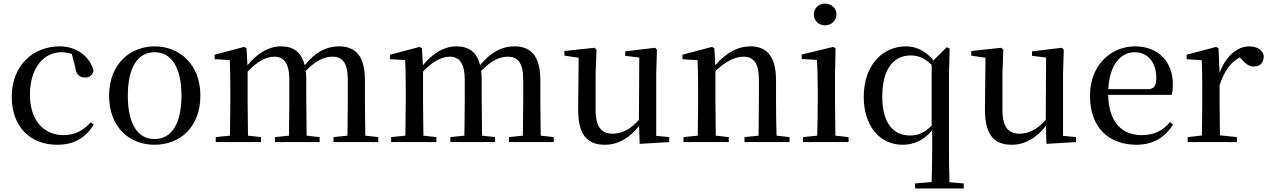

<svg xmlns="http://www.w3.org/2000/svg" viewBox="-20 -797 7115 1077"><path d="M300 15C399 15 460 -25 506 -98L489 -111C447 -63 396 -39 337 -39C225 -39 148 -122 148 -266C148 -414 224 -504 324 -504C344 -504 363 -501 383 -494L402 -420C407 -378 427 -362 458 -362C482 -362 498 -374 505 -400C484 -481 409 -537 315 -537C172 -537 46 -436 46 -254C46 -84 152 15 300 15Z M847 15C987 15 1104 -81 1104 -261C1104 -441 982 -537 847 -537C713 -537 592 -440 592 -261C592 -82 707 15 847 15ZM847 -17C753 -17 697 -101 697 -260C697 -420 753 -504 847 -504C941 -504 998 -420 998 -260C998 -101 941 -17 847 -17Z M1928 0H2102V-28L2029 -36L2027 -230V-347C2027 -481 1976 -537 1881 -537C1812 -537 1749 -505 1689 -431C1671 -505 1625 -537 1557 -537C1488 -537 1427 -501 1368 -431L1363 -526L1350 -534L1184 -490V-465L1269 -460C1271 -410 1272 -363 1272 -296V-230L1270 -36L1190 -28V0H1444V-28L1371 -36L1369 -230V-396C1425 -454 1474 -479 1519 -479C1572 -479 1603 -443 1603 -348V-230L1601 -36L1522 -28V0H1773V-28L1700 -36L1698 -230V-348C1698 -367 1697 -384 1695 -399C1750 -457 1800 -479 1844 -479C1900 -479 1931 -447 1931 -348V-230L1929 -36L1851 -28V0Z M2912 0H3086V-28L3013 -36L3011 -230V-347C3011 -481 2960 -537 2865 -537C2796 -537 2733 -505 2673 -431C2655 -505 2609 -537 2541 -537C2472 -537 2411 -501 2352 -431L2347 -526L2334 -534L2168 -490V-465L2253 -460C2255 -410 2256 -363 2256 -296V-230L2254 -36L2174 -28V0H2428V-28L2355 -36L2353 -230V-396C2409 -454 2458 -479 2503 -479C2556 -479 2587 -443 2587 -348V-230L2585 -36L2506 -28V0H2757V-28L2684 -36L2682 -230V-348C2682 -367 2681 -384 2679 -399C2734 -457 2784 -479 2828 -479C2884 -479 2915 -447 2915 -348V-230L2913 -36L2835 -28V0Z M3568 10 3734 0V-28L3661 -35V-383L3665 -518L3655 -529L3487 -509V-484L3566 -474L3564 -125C3522 -76 3471 -47 3418 -47C3356 -47 3321 -81 3321 -183V-383L3326 -518L3315 -529L3146 -511V-485L3226 -473L3223 -186C3222 -37 3277 15 3373 15C3451 15 3515 -27 3565 -91Z M4234 0H4409V-28L4336 -36C4334 -91 4333 -174 4333 -230V-348C4333 -482 4279 -537 4190 -537C4124 -537 4060 -508 3992 -431L3987 -526L3974 -534L3808 -490V-465L3893 -459C3895 -410 3896 -363 3896 -295V-230L3894 -36L3814 -28V0H4068V-28L3995 -36L3993 -230V-398C4054 -458 4110 -479 4149 -479C4205 -479 4237 -446 4237 -352V-230L4235 -36L4156 -28V0Z M4608 -655C4643 -655 4672 -680 4672 -716C4672 -751 4643 -777 4608 -777C4573 -777 4545 -751 4545 -716C4545 -680 4573 -655 4608 -655ZM4563 0H4740V-28L4666 -36L4664 -230V-382L4667 -526L4654 -534L4477 -491V-466L4563 -461C4565 -411 4567 -362 4567 -294V-230C4567 -176 4566 -92 4564 -36L4484 -28V0Z M5205 260H5386V232L5306 225C5304 159 5303 94 5303 29V-376L5307 -525L5290 -532L5216 -458C5172 -513 5117 -537 5062 -537C4928 -537 4825 -428 4825 -254C4825 -89 4916 15 5043 15C5106 15 5162 -10 5209 -66V29C5209 94 5208 159 5206 224L5113 232V260ZM5206 -93C5167 -52 5131 -37 5084 -37C4995 -37 4929 -101 4929 -255C4929 -419 4999 -486 5088 -486C5131 -486 5167 -471 5206 -433Z M5850 10 6016 0V-28L5943 -35V-383L5947 -518L5937 -529L5769 -509V-484L5848 -474L5846 -125C5804 -76 5753 -47 5700 -47C5638 -47 5603 -81 5603 -183V-383L5608 -518L5597 -529L5428 -511V-485L5508 -473L5505 -186C5504 -37 5559 15 5655 15C5733 15 5797 -27 5847 -91Z M6355 15C6447 15 6517 -27 6560 -99L6543 -112C6504 -65 6454 -39 6384 -39C6277 -39 6199 -108 6196 -265H6553C6557 -281 6559 -301 6559 -325C6559 -445 6482 -537 6347 -537C6212 -537 6094 -432 6094 -260C6094 -78 6203 15 6355 15ZM6197 -297C6203 -432 6266 -504 6344 -504C6420 -504 6466 -446 6466 -360C6466 -316 6455 -297 6418 -297Z M6821 -319C6848 -400 6884 -448 6934 -475L6943 -466C6967 -439 6986 -424 7013 -424C7052 -424 7069 -448 7069 -485C7060 -520 7027 -537 6987 -537C6920 -537 6854 -480 6821 -388L6815 -526L6802 -534L6636 -490V-465L6721 -459C6723 -410 6724 -363 6724 -295V-230L6722 -37L6642 -28V0H6918V-28L6823 -38L6821 -230Z"/></svg>

Font: Noto Serif HK Medium
Style: Regular
Weight: 500
Designer: Ryoko NISHIZUKA 西塚涼子 (kana & ideographs); Frank Grießhammer (Latin, Greek & Cyrillic); Wenlong ZHANG 张文龙 (bopomofo); San
Foundry: Adobe
Version: Version 2.001;hotconv 1.1.0;makeotfexe 2.6.0